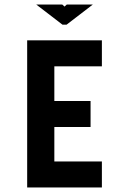

<svg xmlns="http://www.w3.org/2000/svg" viewBox="-20 -828 560 848"><path d="M100 -650V0H430V-115H220V-267H380V-382H220V-535H430V-650ZM140 -808 256 -719H274L390 -808H275L265 -799L255 -808Z"/></svg>

Font: Grotesk 03
Style: Bold
Weight: 500
Designer: Frank Adebiaye, contributions by Jérémy Landes, Ariel Martín Pérez
Foundry: Velvetyne Type Foundry
Version: Version 3.000;Glyphs 3.1.2 (3150)